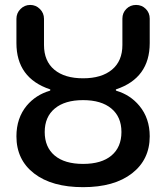

<svg xmlns="http://www.w3.org/2000/svg" viewBox="-20 -774 674 782"><path d="M474.6 -236.3Q474.6 -297.9 433.6 -332Q392.6 -366.2 318.4 -366.2Q244.1 -366.2 203.1 -332Q162.1 -297.9 162.1 -236.3Q162.1 -174.8 202.6 -140.6Q243.2 -106.4 318.4 -106.4Q393.6 -106.4 434.1 -140.6Q474.6 -174.8 474.6 -236.3ZM46.9 -598.6V-697.3Q46.9 -720.7 63.5 -737.3Q80.1 -753.9 103 -753.9Q126 -753.9 142.6 -737.3Q159.2 -720.7 159.2 -697.3V-590.8Q159.2 -525.4 201.2 -490.2Q243.2 -455.1 318.4 -455.1Q393.6 -455.1 436 -490.2Q478.5 -525.4 478.5 -590.8V-698.2Q478.5 -721.7 494.6 -737.8Q510.7 -753.9 534.2 -753.9Q557.6 -753.9 573.7 -737.8Q589.8 -721.7 589.8 -698.2V-598.6Q589.8 -456.1 453.1 -410.2Q451.2 -409.2 451.7 -407.2Q452.1 -405.3 454.1 -404.3Q510.7 -387.7 547.9 -342.8Q589.8 -292 589.8 -218.8Q589.8 -124 517.6 -67.9Q445.3 -11.7 318.4 -11.7Q191.4 -11.7 119.1 -67.4Q46.9 -123 46.9 -218.8Q46.9 -293 88.9 -343.8Q126 -387.7 182.6 -404.3Q184.6 -405.3 185.1 -407.2Q185.5 -409.2 183.6 -410.2Q46.9 -456.1 46.9 -598.6Z"/></svg>

Font: Gen Jyuu GothicX Medium
Style: Regular
Weight: 500
Designer: Ryoko NISHIZUKA (kana &amp; ideographs); Paul D. Hunt (Latin, Greek &amp; Cyrillic); Wenlong ZHANG (bopomofo); Sandoll C
Version: Version 1.058.20140828